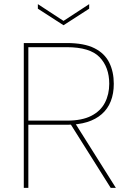

<svg xmlns="http://www.w3.org/2000/svg" viewBox="-20 -908 628 928"><path d="M411 -888V-866L287 -786L163 -866V-888L287 -807ZM508 -503Q508 -583 461.5 -631.5Q415 -680 302 -680H117V-325H304Q376 -325 421 -348Q466 -371 487 -411.5Q508 -452 508 -503ZM302 -700Q387 -700 436.5 -675Q486 -650 508 -605.5Q530 -561 530 -503Q530 -456 515.5 -419Q501 -382 472 -356.5Q443 -331 401 -318Q359 -305 304 -305H117V0H95V-700ZM343 -313 540 0H515L318 -313Z"/></svg>

Font: Albert Sans Thin
Style: Regular
Weight: 250
Designer: Andreas Rasmussen
Foundry: a.Foundry
Version: Version 1.025